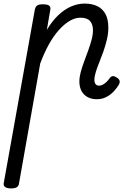

<svg xmlns="http://www.w3.org/2000/svg" viewBox="-53 -539 709 1074"><path d="M8 515Q-11 515 -23 508Q-35 501 -32 485L142 -486Q146 -503 156 -509Q166 -515 186 -515Q213 -515 222.5 -507Q232 -499 228 -482L209 -372Q239 -422 273.5 -454.5Q308 -487 345.5 -503Q383 -519 420 -519Q462 -519 491.5 -504.5Q521 -490 537 -460.5Q553 -431 553 -384Q553 -352 545 -318Q537 -284 525.5 -251.5Q514 -219 502 -189.5Q490 -160 482.5 -135Q475 -110 475 -92Q475 -76 482.5 -67.5Q490 -59 503 -60Q512 -60 521.5 -65Q531 -70 541.5 -79.5Q552 -89 562 -104Q569 -112 578 -113Q587 -114 599 -106Q614 -97 616 -87Q618 -77 613 -67Q602 -48 584 -28.5Q566 -9 542 3.5Q518 16 489 16Q444 16 417.5 -10.5Q391 -37 391 -84Q391 -107 398.5 -135.5Q406 -164 417.5 -194.5Q429 -225 440 -255.5Q451 -286 459 -315.5Q467 -345 467 -370Q467 -403 450.5 -421.5Q434 -440 397 -440Q367 -440 336.5 -422Q306 -404 276 -370.5Q246 -337 220 -290Q194 -243 172 -184L53 489Q51 502 40.5 508.5Q30 515 8 515Z"/></svg>

Font: Playwrite ZA
Style: Regular
Weight: 400
Designer: Veronika Burian, José Scaglione
Foundry: TypeTogether
Version: Version 1.002